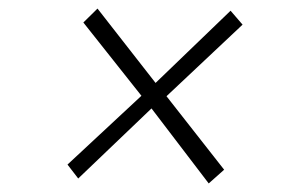

<svg xmlns="http://www.w3.org/2000/svg" viewBox="-20 -506 709 448"><path d="M467 -78 333.5 -253 162.5 -89.5 137.5 -122 310 -282.5 174.5 -453.5 207.5 -486 343 -312.5 518 -481 546 -448.5 368.5 -281.5 503 -110Z"/></svg>

Font: Merriweather 144pt Light
Style: Italic
Weight: 300
Italic angle: -7.8°
Version: Version 2.101